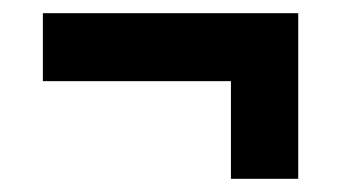

<svg xmlns="http://www.w3.org/2000/svg" viewBox="-20 -546 515 291"><path d="M330 -275V-423H45V-526H432V-275Z"/></svg>

Font: Oswald SemiBold
Style: Regular
Weight: 600
Designer: Vernon Adams
Foundry: Vernon Adams
Version: Version 4.103;gftools[0.9.33.dev8+g029e19f]